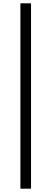

<svg xmlns="http://www.w3.org/2000/svg" viewBox="-20 -858 310 1157"><path d="M103 279H167V-838H103Z"/></svg>

Font: Source Han Sans JP
Style: Regular
Weight: 400
Designer: Ryoko NISHIZUKA 西塚涼子 (kana, bopomofo & ideographs); Paul D. Hunt (Latin, Greek & Cyrillic); Sandoll Communications 산돌커뮤니
Foundry: Adobe
Version: Version 2.004;hotconv 1.0.118;makeotfexe 2.5.65603